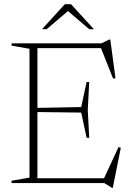

<svg xmlns="http://www.w3.org/2000/svg" viewBox="-20 -878 630 921"><path d="M35.5 0V-11L121.5 -26V-644L35.5 -659V-670H466.5L504 -688.5H509L534 -503L522.5 -501L464.5 -647H159.5V-360.5L369.5 -364.5L395.5 -484.5H408L401 -350.5L408 -217H395.5L369.5 -338L159.5 -340.5V-23H479L548.5 -172.5L559.5 -169L521 23H517L480 0ZM408 -738 306 -825 204 -738H181.5L291 -858H320.5L430.5 -738Z"/></svg>

Font: Newsreader Text ExtraLight
Style: Regular
Weight: 275
Designer: Hugues Gentile
Foundry: Production Type
Version: Version 1.001